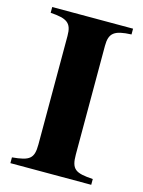

<svg xmlns="http://www.w3.org/2000/svg" viewBox="-105 -739 600 803"><g transform="rotate(15 194.5 -338.0)"><path d="M370 0V-25C294 -30 275 -41 275 -106V-576C275 -632 296 -648 370 -651V-676H20V-651C92 -646 113 -632 113 -576V-106C113 -44 95 -32 20 -25V0Z"/></g></svg>

Font: XITS
Style: Bold
Weight: 700
Designer: MicroPress Inc., with final additions and corrections provided by Coen Hoffman, Elsevier (retired)
Version: Version 1.302